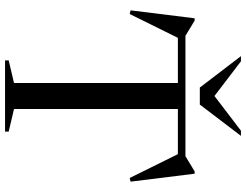

<svg xmlns="http://www.w3.org/2000/svg" viewBox="-127 -848 975 761"><g transform="rotate(90 360.5 -467.5)"><path d="M501.5 -14.5V0H219.5V-14.5L309 -35.5V-685H130L35.5 -494L21 -497.5L52.5 -751.5H61.5L122 -715H599L659.5 -751.5H668.5L700 -497.5L685.5 -494L591 -685H412V-35.5ZM518.5 -935 394.5 -772H327L202.5 -935H223L360.5 -830L498 -935Z"/></g></svg>

Font: Newsreader Display
Style: Regular
Weight: 400
Designer: Hugues Gentile
Foundry: Production Type
Version: Version 1.001